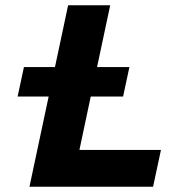

<svg xmlns="http://www.w3.org/2000/svg" viewBox="-20 -710 682 730"><path d="M92 0 165 -343H47L71 -455H189L239 -690H399L349 -455H472L448 -343H325L282 -140H592L562 0Z"/></svg>

Font: Radio Canada
Style: Bold Italic
Weight: 700
Italic angle: -12°
Designer: Charles Daoud, Etienne Aubert Bonn, Alexandre Saumier Demers, Jacques Le Bailly
Foundry: Radio-Canada
Version: Version 2.104; ttfautohint (v1.8.4.7-5d5b);gftools[0.9.28.de